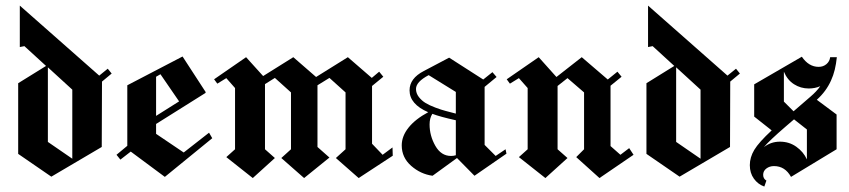

<svg xmlns="http://www.w3.org/2000/svg" viewBox="-20 -632 3073 695"><path d="M153.3 -388.3V-118.3L241.7 -57.5V-307.5ZM146.7 -393.3 68.3 -465 51.7 -461.7V-611.7L339.2 -358.3L370 -383.3L384.2 -365.8L349.2 -336.7L348.3 -100L165.8 7.5L45.8 -75V-330.8Z M415.8 -54.2 401.7 -71.7 440.8 -104.2V-323.3L640.8 -427.5L724.2 -299.2V-295.8L545 -183.3V-147.5L645 -80L736.7 -151.7L748.3 -131.7L576.7 8.3L453.3 -83.3ZM545 -212.5 628.3 -265 560.8 -363.3 545 -354.2Z M1172.5 -61.7 1080.8 12.5 998.3 -60 1033.3 -91.7V-297.5L975 -350L939.2 -327.5V-91.7L975 -60L895 12.5L799.2 -63.3L830.8 -91.7V-313.3L799.2 -349.2L766.7 -329.2L755 -345L870.8 -425L932.5 -356.7L1041.7 -425L1124.2 -353.3L1239.2 -425L1325.8 -350L1352.5 -372.5L1367.5 -354.2L1326.7 -320.8V-111.7L1365 -71.7L1400.8 -98.3L1401.7 -68.3L1278.3 12.5L1195.8 -60L1230.8 -91.7V-297.5L1172.5 -350L1129.2 -323.3V-100Z M1531.7 -360Q1485.8 -335.8 1485.8 -310Q1485.8 -294.2 1496.2 -280.8Q1506.7 -267.5 1520.4 -259.2Q1534.2 -250.8 1556.2 -242.5Q1578.3 -234.2 1593.3 -230.4Q1608.3 -226.7 1630 -220.8Q1630 -234.2 1630 -260.4Q1630 -286.7 1630 -299.2ZM1545.8 4.2Q1502.5 -1.7 1468.3 -31.7Q1434.2 -61.7 1434.2 -105.8Q1434.2 -139.2 1458.8 -170Q1483.3 -200.8 1530 -225.8Q1462.5 -255 1462.5 -305Q1462.5 -348.3 1514.2 -375L1605.8 -423.3L1729.2 -344.2L1762.5 -370.8L1777.5 -353.3L1734.2 -317.5V-107.5L1774.2 -67.5L1810 -91.7L1813.3 -75.8L1697.5 4.2L1634.2 -60ZM1630 -196.7Q1573.3 -209.2 1545 -220Q1535 -204.2 1535 -181.7Q1535 -140.8 1555.8 -104.2Q1576.7 -67.5 1612.5 -67.5Q1621.7 -67.5 1630 -70Q1630 -91.7 1630 -133.3Q1630 -175 1630 -196.7Z M2257.5 -95.8 2273.3 -71.7 2150 12.5 2065.8 -63.3 2094.2 -91.7V-297.5L2034.2 -349.2L1998.3 -320.8V-91.7L2034.2 -60L1954.2 12.5L1858.3 -63.3L1890 -91.7V-313.3L1858.3 -349.2L1825.8 -329.2L1814.2 -345L1930 -425L1994.2 -353.3L2085.8 -425L2180 -344.2L2215 -372.5L2230 -354.2L2190 -321.7V-103.3L2225.8 -71.7Z M2427.5 -388.3V-118.3L2515.8 -57.5V-307.5ZM2420.8 -393.3 2342.5 -465 2325.8 -461.7V-611.7L2613.3 -358.3L2644.2 -383.3L2658.3 -365.8L2623.3 -336.7L2622.5 -100L2440 7.5L2320 -75V-330.8Z M2746.7 43.3Q2723.3 35 2708.8 14.6Q2694.2 -5.8 2694.2 -34.2Q2694.2 -62.5 2710.4 -89.6Q2726.7 -116.7 2773.3 -160L2710 -210V-326.7L2882.5 -426.7Q2907.5 -390 2943.3 -390Q2960 -390 2971.7 -400Q2983.3 -410 2985 -425H2985.8H3009.2Q3006.7 -400.8 3001.7 -380Q2996.7 -359.2 2987.9 -340Q2979.2 -320.8 2966.7 -303.8Q2954.2 -286.7 2936.7 -270.8L3008.3 -217.5V-91.7L2843.3 8.3Q2821.7 -30.8 2781.7 -30.8Q2765.8 -30.8 2754.2 -22.1Q2742.5 -13.3 2742.5 0.8Q2742.5 15 2754.2 21.7ZM2854.2 -200 2824.2 -174.2Q2763.3 -121.7 2745 -99.2Q2770 -119.2 2803.3 -119.2Q2836.7 -119.2 2862.5 -100.8Q2888.3 -82.5 2900.8 -55V-163.3ZM2852.5 -229.2 2913.3 -281.7Q2935.8 -300.8 2949.2 -320Q2930 -311.7 2907.5 -311.7Q2878.3 -311.7 2854.2 -327.1Q2830 -342.5 2817.5 -372.5V-264.2Z"/></svg>

Font: Chomsky
Style: Regular
Weight: 400
Version: Version 2.3